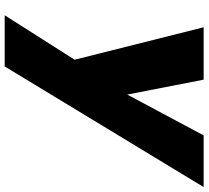

<svg xmlns="http://www.w3.org/2000/svg" viewBox="-54 -546 868 799"><g transform="rotate(90 379.5 -147.0)"><path d="M759 -561 257 267H44L229 -24L94 -561H312L374 -243L544 -561Z"/></g></svg>

Font: Fz Poppins ExtBd
Style: Italic
Weight: 800
Italic angle: -10°
Designer: Ninad Kale (Devanagari), Jonny Pinhorn (Latin)
Foundry: Indian Type Foundry
Version: Vit hóa bi Vntype.Com & FontZin.Com